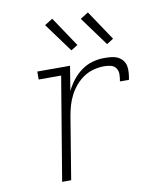

<svg xmlns="http://www.w3.org/2000/svg" viewBox="-85 -831 770 901"><g transform="rotate(-10 300.0 -381.0)"><path d="M138 0 220 -492H113V-530H269L250 -413Q263 -440 281.5 -463.5Q300 -487 324 -504.5Q348 -522 376 -530Q404 -538 432 -538Q449 -538 465.5 -536.5Q482 -535 496 -528.5Q510 -522 520 -510Q530 -498 533 -482.5Q536 -467 534.5 -450Q533 -433 530 -417H487Q490 -433 490.5 -449.5Q491 -466 482.5 -479Q474 -492 458.5 -496Q443 -500 426 -500Q401 -500 376 -493.5Q351 -487 329 -472.5Q307 -458 289.5 -437.5Q272 -417 260 -393.5Q248 -370 241 -345.5Q234 -321 230 -297L181 0ZM458 -600 357 -738 395 -762 490 -620ZM288 -600 187 -738 225 -762 320 -620Z"/></g></svg>

Font: Iosevka Slab XLtEx
Style: Italic
Weight: 200
Width: 7
Italic angle: -9°
Monospace: yes
Designer: Belleve Invis
Foundry: Belleve Invis
Version: Version 11.1.0; ttfautohint (v1.8.3)